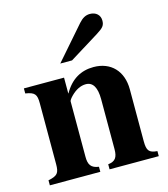

<svg xmlns="http://www.w3.org/2000/svg" viewBox="-107 -797 771 882"><g transform="rotate(-15 278.0 -356.5)"><path d="M212 -528H268L410 -616C442 -636 450 -646 450 -669C450 -695 431 -713 402 -713C382 -713 366 -704 349 -685ZM539 0V-24C500 -27 490 -39 490 -84V-331C490 -418 437 -473 355 -473C295 -473 247 -446 213 -386H212V-461H21V-437C65 -430 74 -419 74 -376V-87C74 -45 66 -33 21 -24V0H261V-24C224 -29 213 -47 213 -84V-348C213 -352 220 -362 230 -372C252 -394 276 -406 300 -406C334 -406 351 -377 351 -321V-84C351 -44 339 -28 305 -24V0Z"/></g></svg>

Font: XITS Math
Style: Bold
Weight: 700
Designer: MicroPress Inc., with final additions and corrections provided by Coen Hoffman, Elsevier (retired)
Version: Version 1.105